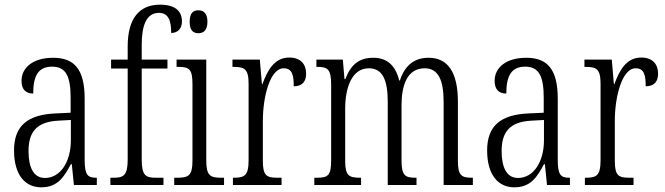

<svg xmlns="http://www.w3.org/2000/svg" viewBox="-20 -791 2845 821"><path d="M156 10C225 10 253 -32 283 -89H287L296 0H394V-31H391C354 -31 342 -44 342 -108V-369C342 -497 296 -544 207 -544C124 -544 72 -504 72 -445C72 -410 89 -391 122 -391C122 -466 143 -506 203 -506C264 -506 282 -461 282 -372V-309L218 -306C98 -301 40 -253 40 -148C40 -41 89 10 156 10ZM172 -30C123 -30 102 -76 102 -145C102 -225 135 -270 229 -275L283 -278V-191C283 -100 239 -30 172 -30Z M452 0H679V-31H646C604 -31 586 -40 586 -108V-498H696V-536H586V-598C586 -681 605 -736 660 -736C702 -736 712 -699 712 -650C742 -650 758 -671 758 -699C758 -744 729 -771 664 -771C575 -771 526 -711 526 -593V-536H455V-498H526V-108C526 -40 507 -31 466 -31H452Z M828 -649C850 -649 867 -661 867 -698C867 -735 850 -747 828 -747C806 -747 791 -735 791 -698C791 -661 806 -649 828 -649ZM725 0H938V-31H927C878 -31 862 -40 862 -106V-536H735V-505H743C790 -505 803 -495 803 -430V-104C803 -40 786 -31 738 -31H725Z M976 0H1184V-31H1168C1121 -31 1104 -38 1104 -103V-275C1104 -375 1134 -499 1193 -499C1230 -499 1236 -469 1236 -422C1274 -422 1289 -444 1289 -476C1289 -516 1266 -545 1217 -545C1152 -545 1123 -488 1102 -431H1100L1091 -536H974V-505H977C1025 -505 1043 -497 1043 -433V-105C1043 -39 1025 -31 978 -31H976Z M1324 0H1524V-31H1522C1473 -31 1456 -38 1456 -103V-326C1456 -417 1485 -499 1557 -499C1615 -499 1638 -451 1638 -355V0H1761V-31H1758C1713 -31 1697 -39 1697 -105V-341C1697 -426 1721 -499 1796 -499C1855 -499 1877 -447 1877 -355V0H2002V-31H2000C1954 -31 1938 -39 1938 -103V-356C1938 -485 1893 -544 1813 -544C1757 -544 1713 -517 1690 -447H1687C1670 -516 1631 -544 1576 -544C1519 -544 1481 -518 1457 -453H1453L1446 -536H1333V-505H1335C1381 -505 1396 -496 1396 -429V-106C1396 -39 1382 -31 1334 -31H1324Z M2179 10C2248 10 2276 -32 2306 -89H2310L2319 0H2417V-31H2414C2377 -31 2365 -44 2365 -108V-369C2365 -497 2319 -544 2230 -544C2147 -544 2095 -504 2095 -445C2095 -410 2112 -391 2145 -391C2145 -466 2166 -506 2226 -506C2287 -506 2305 -461 2305 -372V-309L2241 -306C2121 -301 2063 -253 2063 -148C2063 -41 2112 10 2179 10ZM2195 -30C2146 -30 2125 -76 2125 -145C2125 -225 2158 -270 2252 -275L2306 -278V-191C2306 -100 2262 -30 2195 -30Z M2481 0H2689V-31H2673C2626 -31 2609 -38 2609 -103V-275C2609 -375 2639 -499 2698 -499C2735 -499 2741 -469 2741 -422C2779 -422 2794 -444 2794 -476C2794 -516 2771 -545 2722 -545C2657 -545 2628 -488 2607 -431H2605L2596 -536H2479V-505H2482C2530 -505 2548 -497 2548 -433V-105C2548 -39 2530 -31 2483 -31H2481Z"/></svg>

Font: Noto Serif Lao ExtraCondensed Light
Style: Regular
Weight: 300
Width: 2
Designer: Monotype Design Team
Foundry: Monotype Imaging Inc.
Version: Version 2.003